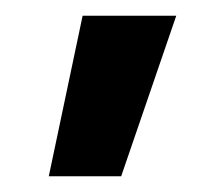

<svg xmlns="http://www.w3.org/2000/svg" viewBox="-20 -79 256 244"><path d="M85 -59 42 145H134L204 -59Z"/></svg>

Font: sklik
Style: Regular
Weight: 400
Designer: Joe Prince
Foundry: Joe Prince
Version: Version 1.001